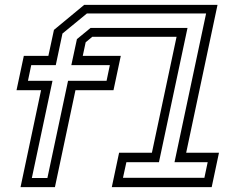

<svg xmlns="http://www.w3.org/2000/svg" viewBox="-20 -770 971 790"><path d="M64.5 0 149 -399H48L78 -540H179L202 -647L326.5 -750H875L746 -141.5H881L851 0H440L470 -141.5H605L706.5 -618.5H359.5L332.5 -596L320.5 -540H477L447 -399H290.5L206 0ZM111 -37.5H175L260 -437.5H418.5L432 -502H273.5L296.5 -609L352.5 -655H751.5L634 -102.5H500L486 -38.5H821L834.5 -102.5H698L828 -714.5H337.5L237 -632L209.5 -502H108.5L95 -437.5H196Z"/></svg>

Font: Tourney
Style: Italic
Weight: 400
Italic angle: -12°
Version: Version 1.015